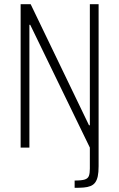

<svg xmlns="http://www.w3.org/2000/svg" viewBox="-20 -708 573 921"><path d="M338 193V158Q372 158 387 153Q402 148 406.5 135.5Q411 123 411 101V0L125 -589H121V0H79V-688H127L407 -107H411V-688H453V89Q453 119 449 137.5Q445 156 436.5 167.5Q428 179 414 184.5Q400 190 381.5 191.5Q363 193 338 193Z"/></svg>

Font: Saira Condensed ExtraLight
Style: Regular
Weight: 250
Width: 3
Designer: Hector Gatti with collaboration of the Omnibus-Type team
Foundry: Omnibus-Type
Version: Version 1.101